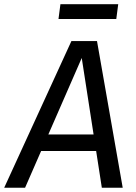

<svg xmlns="http://www.w3.org/2000/svg" viewBox="-52 -882 640 902"><path d="M283.5 -689.1H403.7L524.5 0H426.4L332 -609.6L65.8 0H-32.3ZM158.6 -250.3H399.6L411.6 -172.6H124.5ZM503.4 -862.4 494.3 -792.8H222.8L231.9 -862.4Z"/></svg>

Font: Fira Sans Variable
Style: Italic
Weight: 397
Italic angle: -8°
Designer: Carrois Corporate & Edenspiekermann AG
Foundry: Carrois Corporate GbR & Edenspiekermann AG
Version: Version 4.202